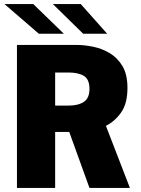

<svg xmlns="http://www.w3.org/2000/svg" viewBox="-20 -920 690 940"><path d="M63 0V-700H356Q393 -700 436 -691.2Q479 -682.5 517.2 -659.8Q555.5 -637 579.8 -596Q604 -555 604 -490Q604 -413 573 -369.2Q542 -325.5 498.5 -304L616 0H418L319 -274H250V0ZM250 -403H315Q363 -403 390.5 -421.2Q418 -439.5 418 -484.5Q418 -532 390.5 -548.5Q363 -565 315 -565H250ZM387 -755 239 -900H375.5L504.5 -755ZM170 -755 2 -900H143L292.5 -755Z"/></svg>

Font: Trispace ExtraBold
Style: Regular
Weight: 800
Designer: Tyler Finck
Foundry: Etcetera Type Company
Version: Version 1.210; ttfautohint (v1.8.3)